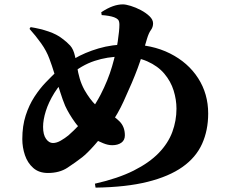

<svg xmlns="http://www.w3.org/2000/svg" viewBox="-20 -819 1040 878"><path d="M414 21Q520 -3 591.5 -39Q663 -75 706 -119.5Q749 -164 768 -215.5Q787 -267 787 -322Q787 -363 774 -405Q761 -447 731.5 -482Q702 -517 653.5 -538.5Q605 -560 533 -560Q472 -560 412.5 -540.5Q353 -521 298 -474Q255 -437 228.5 -394Q202 -351 189.5 -311Q177 -271 177 -239Q177 -203 190.5 -184Q204 -165 222 -165Q239 -165 258 -176Q277 -187 293 -200Q317 -221 343 -248.5Q369 -276 394 -311Q419 -346 440 -386Q474 -452 492.5 -515.5Q511 -579 518.5 -629.5Q526 -680 526 -706Q526 -723 519.5 -729.5Q513 -736 502 -740Q491 -744 476 -746.5Q461 -749 445 -750L443 -763Q472 -782 496 -790.5Q520 -799 542 -799Q555 -799 578 -792Q601 -785 624.5 -772.5Q648 -760 664 -744.5Q680 -729 680 -712Q680 -695 670 -681.5Q660 -668 652 -641Q641 -602 631 -570Q621 -538 609.5 -507Q598 -476 582.5 -439.5Q567 -403 545 -355Q520 -300 484 -248Q448 -196 413.5 -157Q379 -118 356 -100Q325 -76 288.5 -52Q252 -28 199 -28Q158 -28 132 -51Q106 -74 94 -109.5Q82 -145 82 -183Q82 -243 97.5 -291Q113 -339 137.5 -376.5Q162 -414 189 -442Q216 -470 238 -491Q271 -522 319.5 -550.5Q368 -579 430.5 -597.5Q493 -616 566 -616Q675 -616 757.5 -574.5Q840 -533 886 -461.5Q932 -390 932 -300Q932 -223 904 -161Q876 -99 814.5 -55.5Q753 -12 655 12.5Q557 37 417 39ZM493 -155Q474 -155 452 -164Q430 -173 412 -183Q353 -218 324 -258Q295 -298 278 -335Q267 -361 254.5 -400.5Q242 -440 229.5 -480.5Q217 -521 206 -550Q193 -586 168 -621Q143 -656 115 -687L120 -695Q164 -688 202 -675Q240 -662 264 -643Q286 -627 301 -610.5Q316 -594 323 -562Q329 -537 333 -511.5Q337 -486 344.5 -460Q352 -434 366 -408Q392 -363 417 -339.5Q442 -316 475 -301Q501 -289 526 -264.5Q551 -240 551 -200Q551 -178 535 -166.5Q519 -155 493 -155Z"/></svg>

Font: Noto Serif JP ExtraLight Black
Style: Regular
Weight: 900
Version: Version 2.003-H1;hotconv 1.1.1;makeotfexe 2.6.0